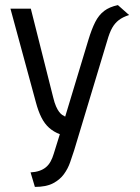

<svg xmlns="http://www.w3.org/2000/svg" viewBox="-20 -534 549 754"><path d="M487 -475 443 -514Q410 -507 389 -491Q368 -475 354 -447.5Q340 -420 327 -377L236 -76Q230 -79 224 -83Q218 -87 212 -95Q206 -103 200 -116.5Q194 -130 189 -151L101 -500H21L121 -132Q130 -98 142.5 -73Q155 -48 173 -32Q191 -16 215 -7L191 70Q186 87 178.5 100.5Q171 114 160 123Q149 132 134 137Q119 142 100 143L117 200Q161 200 188 186Q215 172 231 150Q247 128 255.5 103Q264 78 271 57L401 -374Q410 -406 420.5 -424.5Q431 -443 446.5 -455Q462 -467 487 -475Z"/></svg>

Font: Advent Pro Medium
Style: Regular
Weight: 500
Designer: VivaRado, Andreas Kalpakidis
Foundry: VivaRado, Andreas Kalpakidis
Version: Version 3.000